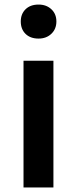

<svg xmlns="http://www.w3.org/2000/svg" viewBox="-20 -821 336 841"><path d="M83 -555H214V0H83ZM71 -727Q71 -760 92 -780.5Q113 -801 149 -801Q183 -801 205 -780.5Q227 -760 227 -727Q227 -694 205 -673Q183 -652 149 -652Q113 -652 92 -672.5Q71 -693 71 -727Z"/></svg>

Font: Merged Yaku Han JP SemiBold
Style: Regular
Weight: 600
Designer: Ryoko NISHIZUKA 西塚涼子 (kana, bopomofo & ideographs); Paul D. Hunt (Latin, Greek & Cyrillic); Sandoll Communications 산돌커뮤니
Foundry: Adobe
Version: Version 2.004